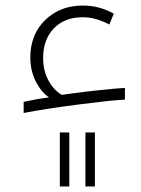

<svg xmlns="http://www.w3.org/2000/svg" viewBox="-20 -412 506 690"><path d="M65 -46Q83 -50 107.5 -54.5Q132 -59 156 -62Q128 -81 108.5 -119.5Q89 -158 89 -206Q89 -255 109 -295Q132 -339 175.5 -365.5Q219 -392 278 -392Q310 -392 338 -384Q366 -376 389 -363L373 -324Q350 -336 326.5 -343Q303 -350 277 -350Q212 -350 173.5 -310Q135 -270 135 -203Q135 -159 153.5 -124Q172 -89 202 -71L238 -76Q282 -82 323 -86.5Q364 -91 393 -93.5Q422 -96 429 -96V-54Q404 -53 358 -48Q312 -43 258 -36Q204 -29 152.5 -21Q101 -13 65 -6ZM195 64H229V258H195ZM287 64H321V258H287Z"/></svg>

Font: Noto Kufi Arabic ExtraLight
Style: Regular
Weight: 200
Designer: Monotype Design Team, David Williams, Khaled Hosny
Foundry: Google LLC
Version: Version 2.109; ttfautohint (v1.8.4.7-5d5b)